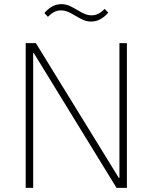

<svg xmlns="http://www.w3.org/2000/svg" viewBox="-20 -906 736 926"><path d="M143 -650H140V0H104V-698H153L553 -48H556V-698H592V0H542ZM419 -802Q400 -802 382.5 -809.5Q365 -817 342 -831Q319 -845 304 -850.5Q289 -856 275 -856Q257 -856 242 -848.5Q227 -841 211 -825L194 -843Q211 -863 231.5 -874.5Q252 -886 277 -886Q296 -886 313.5 -878.5Q331 -871 354 -857Q377 -843 392 -837.5Q407 -832 421 -832Q439 -832 454 -839.5Q469 -847 485 -863L502 -845Q485 -825 464.5 -813.5Q444 -802 419 -802Z"/></svg>

Font: IBM Plex Sans Arabic ExtLt
Style: Regular
Weight: 200
Designer: Mike Abbink, Paul van der Laan, Pieter van Rosmalen, Wael Morcos, Khajak Apelian
Foundry: Bold Monday
Version: Version 1.2